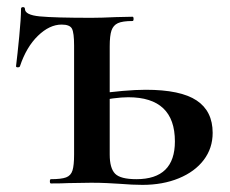

<svg xmlns="http://www.w3.org/2000/svg" viewBox="-20 -515 646 539"><path d="M153 -446Q119 -446 86.5 -414.5Q54 -383 36 -329Q35 -326 30 -326Q25 -326 25 -329Q29 -361 34 -412.5Q39 -464 39 -490Q39 -495 44.5 -495Q50 -495 50 -490Q50 -473 91.5 -469Q133 -465 237 -465Q264 -465 306 -467L352 -468Q355 -468 355 -462Q355 -456 352 -456Q324 -456 311 -450Q298 -444 293 -429.5Q288 -415 288 -385V-81Q288 -43 303 -27.5Q318 -12 363 -12Q471 -12 471 -118Q471 -242 340 -242Q304 -242 241 -229L240 -250Q334 -263 389 -263Q487 -263 532 -233Q577 -203 577 -142Q577 -99 552 -66Q527 -33 482 -14.5Q437 4 380 4Q352 4 316 1Q301 0 280.5 -1Q260 -2 236 -2L172 -1Q154 0 123 0Q120 0 120 -6Q120 -12 123 -12Q152 -12 165.5 -17Q179 -22 183.5 -36.5Q188 -51 188 -81V-387Q188 -423 182 -434.5Q176 -446 153 -446Z"/></svg>

Font: Cormorant Unicase
Style: Bold
Weight: 700
Designer: Christian Thalmann (Catharsis Fonts)
Foundry: Catharsis Fonts
Version: Version 4.000